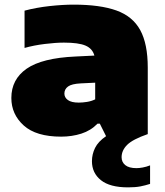

<svg xmlns="http://www.w3.org/2000/svg" viewBox="-20 -579 712 829"><path d="M244 11Q136 11 82.5 -37.2Q29 -85.5 29 -156Q29 -236.5 95.2 -282.5Q161.5 -328.5 306 -335L387.5 -339Q379.5 -369 349.5 -382Q319.5 -395 256 -395Q221 -395 173.8 -389.2Q126.5 -383.5 86 -372V-533Q137 -546.5 194.2 -552.8Q251.5 -559 298 -559Q412 -559 482.5 -533.8Q553 -508.5 585.5 -449Q618 -389.5 618 -287V0Q553 22.5 529 46.5Q505 70.5 505 100Q505 121 521 134Q537 147 569 147Q581 147 596.2 144.2Q611.5 141.5 628 135V215Q608 221.5 586.2 225.8Q564.5 230 533 230Q454.5 230 415.8 199Q377 168 377 117Q377 87 390.5 59.5Q404 32 438 9L411 -45H401Q372 -15 331.2 -2Q290.5 11 244 11ZM258 -175Q258 -158 273.2 -147Q288.5 -136 320 -136Q336.5 -136 355.5 -139Q374.5 -142 391 -150V-222L329 -219Q289.5 -217 273.8 -205.5Q258 -194 258 -175Z"/></svg>

Font: Encode Sans Expanded Expanded Black
Style: Regular
Weight: 900
Width: 7
Designer: Multiple Designers
Foundry: Impallari Type
Version: Version 3.000; ttfautohint (v1.8.3) -l 8 -r 50 -G 200 -x 14 